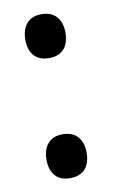

<svg xmlns="http://www.w3.org/2000/svg" viewBox="-63 -509 330 556"><g transform="rotate(-10 101.5 -231.0)"><path d="M40 -407Q40 -437 55 -454.5Q70 -472 98.5 -472Q127 -472 142.5 -455Q158 -438 158 -407.5Q158 -377 143 -360Q128 -343 99 -343Q70 -343 55 -360Q40 -377 40 -407ZM40 -54Q40 -84 55 -101.5Q70 -119 98.5 -119Q127 -119 142.5 -102Q158 -85 158 -54.5Q158 -24 143 -7Q128 10 99 10Q70 10 55 -7Q40 -24 40 -54Z"/></g></svg>

Font: Andada
Style: Regular
Weight: 400
Designer: Carolina Giovagnoli
Foundry: Carolina Giovagnoli
Version: Version 1.002